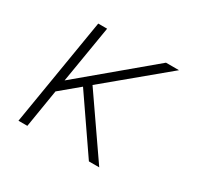

<svg xmlns="http://www.w3.org/2000/svg" viewBox="-117 -662 834 805"><g transform="rotate(30 300.0 -260.0)"><path d="M399 0 221 -259 131 -184 101 0H58L144 -520H187L141 -243L472 -520H535L252 -285L449 0Z"/></g></svg>

Font: Iosevka Extralight Extended
Style: Italic
Weight: 200
Width: 7
Italic angle: -9°
Monospace: yes
Designer: Belleve Invis
Foundry: Belleve Invis
Version: Version 32.5.0; ttfautohint (v1.8.4)